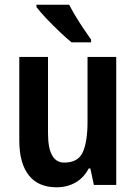

<svg xmlns="http://www.w3.org/2000/svg" viewBox="-20 -786 579 816"><path d="M474 -544V0H379L364 -70H357Q336 -30 300.5 -10Q265 10 221 10Q142 10 102 -41.5Q62 -93 62 -189V-544H184V-220Q184 -95 253 -95Q312 -95 332 -139.5Q352 -184 352 -269V-544ZM274 -766Q285 -744 302 -716Q319 -688 336.5 -662Q354 -636 367 -618V-606H284Q263 -623 233.5 -651Q204 -679 176.5 -708Q149 -737 135 -756V-766Z"/></svg>

Font: Noto Sans Bengali Condensed SemiBold
Style: Regular
Weight: 600
Width: 3
Designer: Joana Ranito - Universal Thirst; Jelle Bosma - Monotype Design Team
Foundry: Universal Thirst ehf.
Version: Version 3.000; ttfautohint (v1.8.4.7-5d5b)